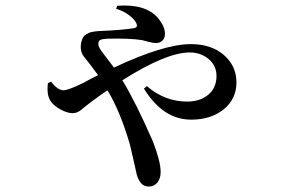

<svg xmlns="http://www.w3.org/2000/svg" viewBox="-20 -604 1040 695"><path d="M400.4 -572.3 404.3 -583Q505.9 -590.8 550.8 -540Q577.1 -508.8 577.1 -481.4Q577.1 -465.8 567.9 -457Q558.6 -448.2 543.9 -448.2Q535.2 -448.2 515.6 -453.1Q496.1 -458 493.2 -459Q449.2 -465.8 367.2 -463.9Q350.6 -462.9 343.3 -459.5Q335.9 -456.1 335.9 -444.3Q335.9 -439.5 338.9 -433.1Q341.8 -426.8 348.6 -417.5Q355.5 -408.2 361.3 -400.4Q367.2 -392.6 377 -379.9Q386.7 -367.2 392.6 -359.4Q573.2 -444.3 670.9 -444.3Q745.1 -444.3 790.5 -404.8Q835.9 -365.2 835.9 -305.7Q835.9 -246.1 790 -208.5Q744.1 -170.9 671.9 -170.9Q570.3 -170.9 501 -283.2L511.7 -292Q577.1 -236.3 657.2 -236.3Q704.1 -236.3 733.9 -261.2Q763.7 -286.1 763.7 -329.1Q763.7 -366.2 735.4 -390.1Q707 -414.1 667 -414.1Q582 -414.1 422.9 -313.5Q470.7 -235.4 533.2 -92.8Q561.5 -19.5 561.5 18.6Q561.5 42 549.8 56.6Q538.1 71.3 517.6 71.3Q488.3 71.3 475.6 30.3Q472.7 18.6 464.4 -19.5Q456.1 -57.6 450.2 -81.1Q415 -201.2 369.1 -277.3Q352.5 -266.6 307.6 -233.4Q299.8 -227.5 289.1 -218.8Q278.3 -210 272.9 -205.6Q267.6 -201.2 259.8 -197.8Q252 -194.3 243.2 -194.3Q223.6 -194.3 198.7 -208Q173.8 -221.7 163.1 -238.3Q148.4 -259.8 153.3 -302.7L165 -308.6Q188.5 -277.3 210 -277.3Q226.6 -277.3 281.2 -303.7Q290 -308.6 308.1 -318.4Q326.2 -328.1 335 -332Q333 -334 303.7 -374Q300.8 -377.9 292 -388.7Q283.2 -399.4 279.8 -404.8Q276.4 -410.2 273.9 -419.4Q271.5 -428.7 272.5 -439.5Q273.4 -449.2 275.9 -457Q278.3 -464.8 281.7 -470.2Q285.2 -475.6 292 -479.5Q298.8 -483.4 302.7 -485.4Q306.6 -487.3 315.4 -488.8Q324.2 -490.2 327.6 -490.7Q331.1 -491.2 340.3 -491.7Q349.6 -492.2 351.6 -492.2Q421.9 -495.1 464.8 -502Q480.5 -504.9 473.6 -519.5Q467.8 -533.2 448.2 -548.3Q428.7 -563.5 400.4 -572.3Z"/></svg>

Font: GenYoMin TW TTF SemiBold
Style: Regular
Weight: 600
Version: Version 1.300